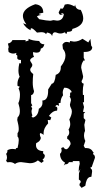

<svg xmlns="http://www.w3.org/2000/svg" viewBox="-20 -782 484 925"><path d="M230 -683.6 237.8 -685.1 254.9 -682.6Q283.7 -682.6 287.6 -714.8L278.8 -718.8L274.4 -715.3Q274.4 -713.4 285.2 -713.4L273.9 -710.4Q264.6 -710.4 262.7 -722.7L272.9 -742.7L278.3 -739.3Q285.2 -739.3 292 -759.8L304.7 -762.2Q318.8 -762.2 338.9 -751L341.8 -759.8Q345.2 -734.9 369.1 -734.4Q380.9 -711.4 380.9 -693.4Q380.9 -656.7 328.6 -642.6V-642.1Q328.6 -628.9 309.1 -628.9H303.7Q301.3 -618.7 298.8 -618.7Q296.4 -618.7 293 -626.5Q281.2 -620.6 270.5 -620.6Q263.2 -620.6 256.3 -623.5Q249.5 -626.5 244.6 -626.5Q233.4 -626.5 231 -607.9Q228 -621.6 206.5 -625.5L201.7 -617.2Q197.3 -627 178.2 -627L158.2 -625Q138.7 -646 131.3 -646Q127.4 -646 127.4 -639.6V-636.2Q103.5 -647.5 91.3 -669.9L107.4 -664.1Q90.3 -687 90.3 -705.6Q90.3 -740.2 149.9 -761.7Q188.5 -757.3 188.5 -720.7Q167.5 -717.3 167.5 -714.4Q167.5 -712.4 178.7 -710L165 -707L157.7 -702.6L168.9 -689.5Q206.1 -682.1 221.2 -682.1Q228 -682.1 230 -683.6ZM362.3 -5.9H329.1L332.5 -1H312Q308.6 9.8 293.5 9.8L287.1 15.6L293.5 1.5Q270 -10.7 269 -41Q276.9 -47.4 276.9 -58.1L274.9 -68.8L285.2 -73.2Q291.5 -63 298.8 -63Q309.1 -63 320.3 -87.9Q319.3 -105.5 303.7 -113.3V-124Q313.5 -132.3 313.5 -143.1Q313.5 -151.4 310.1 -157.7Q318.4 -170.4 318.4 -184.6Q318.4 -194.8 314 -206.5Q326.2 -229 326.2 -245.1Q326.2 -253.9 321.5 -262Q316.9 -270 316.9 -278.3L321.8 -298.8Q321.8 -307.6 315.4 -316.9L317.9 -321.3L317.4 -329.1Q317.4 -336.9 321.3 -336.9L324.2 -336.4V-342.8Q311 -359.4 292.5 -359.4H289.6Q282.2 -348.1 282.2 -335L283.7 -322.8Q272 -308.1 271.5 -286.1L262.7 -285.2L264.6 -271Q259.8 -275.9 254.9 -275.9Q249.5 -275.9 246.6 -268.6H247.1Q256.3 -268.6 256.3 -258.8L254.9 -249Q232.9 -248.5 215.8 -223.6L227.1 -215.8L222.2 -203.1L210 -204.1L211.9 -187.5Q189.9 -164.6 189.9 -140.6L190.4 -132.3Q179.2 -140.6 175.3 -140.6Q171.9 -140.6 171.9 -135.7Q171.9 -127 176.8 -117.7Q174.8 -101.6 154.3 -92.3L153.3 -83.5Q153.3 -55.7 188.5 -53.7L187.5 -47.4Q187.5 -43.9 188.7 -42.2Q189.9 -40.5 191.7 -39.3Q193.4 -38.1 194.6 -36.6Q195.8 -35.2 195.8 -32.2Q195.8 -20 185.1 -13.7L190.9 -5.9L179.7 2.9L162.6 -9.3Q146 4.4 124 4.4L81.5 -1Q64 -1 52.2 7.8Q41 -1 26.4 -1L15.6 0L9.3 -7.3Q13.7 -15.1 13.7 -23.4Q13.7 -32.2 9.3 -41Q15.6 -45.9 15.6 -54.7V-58.1Q26.4 -64.5 39.6 -64.5Q50.8 -64.5 54.2 -62.5L59.1 -69.3L64.5 -68.8Q70.3 -92.3 70.3 -106Q70.3 -119.6 64.5 -124V-141.1Q70.3 -146 70.3 -160.6Q70.3 -176.8 63 -204.1L64.9 -216.8Q75.7 -226.1 75.7 -246.1Q75.7 -262.2 68.4 -285.2Q76.2 -301.3 76.2 -326.2Q76.2 -342.8 69.3 -355.5L75.2 -364.3L64.5 -368.2L64 -377.4Q64 -396 74.7 -412.6Q68.8 -424.8 68.8 -442.9Q68.8 -458.5 73.2 -477.5L81.1 -476.6V-493.2H78.6Q63 -493.2 63 -503.4L63.5 -511.2Q63.5 -517.1 60.5 -517.1L57.6 -516.1L58.6 -527.3Q52.2 -523.9 43.9 -523.9Q32.2 -523.9 21.5 -531.7L19.5 -546.4L22 -555.2L18.1 -572.3Q34.2 -575.2 40 -588.9H103.5L103 -582L117.7 -586.9V-595.2Q134.3 -585.9 168.9 -584.5Q174.8 -568.8 191.9 -568.8H193.8Q189 -549.3 176.8 -548.3Q175.3 -528.3 157.2 -528.3Q146.5 -528.3 140.1 -531.7L139.2 -524.4Q139.2 -516.1 144 -508.3Q125 -500 125 -491.2Q125 -489.3 126.7 -486.6Q128.4 -483.9 130.4 -480.7Q132.3 -477.5 134 -474.6Q135.7 -471.7 135.7 -468.8Q135.7 -462.4 130.6 -457Q125.5 -451.7 125.5 -446.3Q125.5 -436 140.1 -425.3Q137.7 -404.8 137.7 -383.8Q137.7 -361.3 144 -342.8Q141.6 -325.7 129.9 -323.7V-285.2L135.7 -273.9L129.9 -270.5L135.3 -258.3Q131.8 -253.4 131.8 -245.6Q131.8 -236.3 136.2 -225.6L131.8 -221.7L138.2 -215.3Q164.1 -222.7 167 -257.8Q184.6 -268.1 184.6 -286.1L184.1 -297.9Q211.9 -297.9 211.9 -344.7V-351.1L229.5 -378.9Q244.1 -378.9 248.5 -421.4Q272.9 -429.7 272.9 -457V-461.4Q295.4 -489.7 295.4 -514.2Q295.4 -532.7 283.2 -546.4L280.8 -566.9Q288.1 -580.1 300.8 -580.1Q309.1 -580.1 315.4 -576.7L317.9 -584.5L336.4 -581.5Q357.9 -581.5 377.4 -595.2L405.3 -577.6L415.5 -594.7L419.4 -562L424.3 -554.7Q424.3 -531.7 386.2 -531.7H383.3V-503.9L389.6 -490.2L383.3 -491.2Q371.1 -474.6 371.1 -455.6L380.4 -414.6Q380.4 -403.3 373 -391.6Q373 -380.9 383.3 -378.9Q378.9 -361.8 378.9 -340.8L379.4 -323.7L384.8 -325.2V-289.6L378.9 -288.6L384.8 -266.6L379.9 -243.2L390.6 -242.2L383.3 -234.4V-212.9L391.6 -204.1L386.2 -180.7L389.6 -151.4Q384.8 -142.1 384.8 -130.4Q384.8 -115.2 391.1 -103L383.3 -79.6L389.6 -68.8H395Q418.9 -68.8 428.7 -49.3L432.6 -49.8L429.7 -46.9L428.2 -39.1Q437.5 -35.6 437.5 -22L421.4 23.9L416.5 22L417.5 30.8Q423.8 32.7 423.8 44.4L420.4 69.3L411.1 71.3Q395.5 77.6 391.1 112.8L373 123L362.8 110.8Q362.8 102.1 365.7 100.6Q368.7 99.1 368.7 92.8Q368.7 87.9 359.9 83L360.4 52.7L367.2 33.2L358.9 44.9L360.4 22.9L364.3 6.8Z"/></svg>

Font: Truetypewriter PolyglOTT
Style: Regular
Weight: 400
Designer: Sergey Beatoff a.k.a. Sam_T
Version: Version 3.76